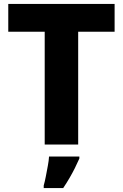

<svg xmlns="http://www.w3.org/2000/svg" viewBox="-20 -734 625 975"><path d="M377 0H207V-573H22V-714H562V-573H377ZM383 71Q372 96 360 120Q348 144 333.5 169Q319 194 301 221H202V208Q208 187 213 160.5Q218 134 223 107.5Q228 81 229 61H383Z"/></svg>

Font: Noto Sans Devanagari ExtraBold
Style: Regular
Weight: 800
Version: Version 2.003